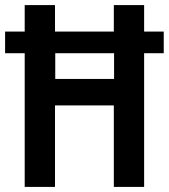

<svg xmlns="http://www.w3.org/2000/svg" viewBox="-22 -734 663 754"><path d="M75 0V-525H-2V-610H75V-714H194V-610H425V-714H544V-610H621V-525H544V0H425V-320H194V0ZM195 -424H426V-525H195Z"/></svg>

Font: Noto Sans Gujarati Condensed SemiBold
Style: Regular
Weight: 600
Width: 3
Designer: Jelle Bosma - Monotype Design Team, Universal Thirst
Foundry: Monotype Imaging Inc.
Version: Version 2.106; ttfautohint (v1.8.4.7-5d5b)